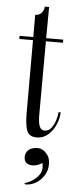

<svg xmlns="http://www.w3.org/2000/svg" viewBox="-59 -649 375 920"><g transform="rotate(5 129.0 -189.5)"><path d="M175 150Q175 140 172 129Q169 133 154 139Q139 145 124 145Q108 145 96 136Q85 127 85 108Q85 89 98 75.5Q111 62 140 60Q162 59 178.5 74Q195 89 200 105Q204 118 204 134Q204 162 189 186.5Q174 211 150 225Q126 239 100 239L94 233Q101 233 121.5 222.5Q142 212 158.5 193.5Q175 175 175 150ZM76 -102V-150V-453H10V-468H76V-575Q97 -575 107.5 -589Q118 -603 118 -618H139L138 -468H220V-453H138L137 -101Q137 -61 144.5 -43.5Q152 -26 169 -26Q189 -26 202 -44Q215 -62 221.5 -84.5Q228 -107 228 -120H238Q238 -92 225 -61.5Q212 -31 188.5 -10.5Q165 10 134 10Q97 10 86.5 -18.5Q76 -47 76 -102Z"/></g></svg>

Font: Viaoda Libre
Style: Regular
Weight: 400
Designer: Gydient
Version: Version 2.000